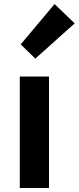

<svg xmlns="http://www.w3.org/2000/svg" viewBox="-20 -944 395 964"><path d="M79.3 0V-559.8H226V0ZM157.4 -649.7 83.9 -721.2 254.1 -923.7 354.9 -826.6Z"/></svg>

Font: Shanggu Sans SC VF
Style: Regular
Weight: 250
Designer: GuiWonder
Version: Version 1.021